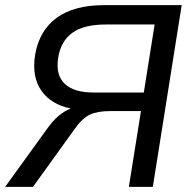

<svg xmlns="http://www.w3.org/2000/svg" viewBox="-26 -725 738 745"><path d="M-6 0 158 -227Q200 -286 249 -304Q173 -319 135 -372.5Q97 -426 110 -511Q126 -606 193.5 -655.5Q261 -705 377 -705H679L567 0H474L521 -294H401Q352 -294 322.5 -280Q293 -266 264 -225L102 0ZM337 -366H532L574 -630H386Q299 -630 254.5 -597.5Q210 -565 200 -502Q189 -435 224.5 -400.5Q260 -366 337 -366Z"/></svg>

Font: Mulish Medium
Style: Italic
Weight: 500
Italic angle: -9°
Designer: Vernon Adams
Foundry: Vernon Adams
Version: Version 3.603; ttfautohint (v1.8.3)